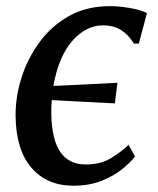

<svg xmlns="http://www.w3.org/2000/svg" viewBox="-20 -580 502 610"><path d="M213 10Q129 10 79.8 -47.2Q30.5 -104.5 29.5 -212.5Q29 -271 48 -332Q67 -393 104.8 -445Q142.5 -497 198.8 -528.8Q255 -560.5 329 -560.5Q348 -560.5 369.5 -558Q391 -555.5 411.2 -550.8Q431.5 -546 447 -538.5L421 -441.5H405.5Q390.5 -465 374.5 -477.5Q358.5 -490 341.8 -494.8Q325 -499.5 307 -499.5Q279.5 -499.5 254.2 -486.2Q229 -473 208 -448.2Q187 -423.5 172.2 -387.8Q157.5 -352 149.5 -307Q201.5 -309.5 251.5 -311.8Q301.5 -314 353 -317L345 -251.5Q297.5 -254 248 -256.5Q198.5 -259 144.5 -262Q143.5 -252 143.2 -241.2Q143 -230.5 143 -219Q144 -138.5 171 -98Q198 -57.5 252 -57.5Q298 -57.5 329 -75.5Q360 -93.5 388.5 -119.5L409 -83Q396 -65.5 369.2 -43.5Q342.5 -21.5 303.2 -5.8Q264 10 213 10Z"/></svg>

Font: Merriweather 36pt Medium
Style: Italic
Weight: 500
Italic angle: -7.8°
Version: Version 2.101